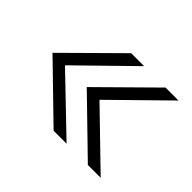

<svg xmlns="http://www.w3.org/2000/svg" viewBox="-84 -561 555 555"><g transform="rotate(45 194.0 -283.5)"><path d="M231 -442.5 67.5 -282.5 231 -125.5H178L16.5 -282.5L178 -442.5ZM371.5 -442.5 208.5 -282.5 370.5 -125.5H318L156.5 -282.5L318.5 -442.5Z"/></g></svg>

Font: Epilogue
Style: Regular
Weight: 400
Designer: Tyler Finck
Foundry: Etcetera Type Co
Version: Version 2.112